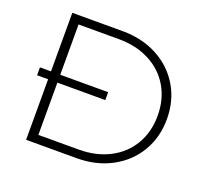

<svg xmlns="http://www.w3.org/2000/svg" viewBox="-113 -779 982 915"><g transform="rotate(20 378.0 -322.0)"><path d="M105 -644H360Q460 -644 537.5 -602.5Q615 -561 658.5 -488Q702 -415 702 -322Q702 -229 658.5 -156Q615 -83 537.5 -41.5Q460 0 360 0H105ZM356 -42Q445 -42 513 -77.5Q581 -113 618 -176.5Q655 -240 655 -322Q655 -404 618 -467.5Q581 -531 513 -566.5Q445 -602 356 -602H152V-42ZM49 -347H395V-307H49Z"/></g></svg>

Font: Montserrat Ace
Style: Light
Weight: 300
Designer: Julieta Ulanovsky
Foundry: Julieta Ulanovsky
Version: Version 1